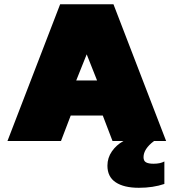

<svg xmlns="http://www.w3.org/2000/svg" viewBox="-20 -664 817 904"><path d="M655.8 76.2Q655.8 93.8 667.5 100.3Q679.2 106.9 703.1 106.9Q734.9 106.9 753.9 96.2V202.1Q700.7 220.2 633.8 220.2Q563.5 220.2 524.7 194.3Q485.8 168.5 485.8 116.2Q485.8 79.1 506.8 48.8Q527.8 18.6 561 0H509.8L463.9 -120.1H313L267.1 0H15.1L263.2 -644H514.2L762.2 0H705.1Q655.8 37.1 655.8 76.2ZM338.9 -285.2H437L388.2 -408.2Z"/></svg>

Font: Kanit Black
Style: Regular
Weight: 900
Designer: Katatrad Team
Foundry: CadsonDemak
Version: Version 1.000;PS 001.000;hotconv 1.0.88;makeotf.lib2.5.64775